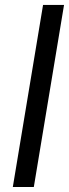

<svg xmlns="http://www.w3.org/2000/svg" viewBox="-20 -747 277 767"><path d="M235.8 -727.3H152L31.2 0H115.1Z"/></svg>

Font: Margiela Sans
Style: Italic
Weight: 400
Italic angle: -9.39999°
Designer: Stefan Endress, Andreas Faust
Version: Version 1.100;FEAKit 1.0